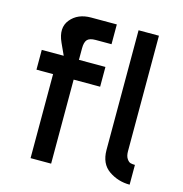

<svg xmlns="http://www.w3.org/2000/svg" viewBox="-109 -839 892 938"><g transform="rotate(15 337.0 -370.0)"><path d="M129 0V-425H45V-525H156L129 -584Q98 -652 134 -696Q170 -740 237 -740H367V-640H287Q256 -640 244.5 -627Q233 -614 233 -584V-525H367V-425H233V0H181ZM477 -135V-740H580V-156Q580 -132 589 -118.5Q598 -105 607.5 -102.5Q617 -100 630 -100V0Q571 0 524 -32.5Q477 -65 477 -135Z"/></g></svg>

Font: Easer Grotesk
Style: Regular
Weight: 400
Designer: Boardeaser, Bonnie Shaver-Troup, Thomas Jockin
Foundry: Lexend
Version: Version 1.008;Glyphs 3.1.2 (3151)